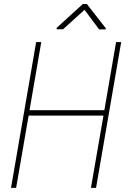

<svg xmlns="http://www.w3.org/2000/svg" viewBox="-20 -916 627 936"><path d="M448.2 0H423.3L484.4 -352.5H119.6L58.6 0H33.7L156.2 -710.9H181.2L124 -378.9H488.8L545.9 -710.9H570.8ZM496.1 -777.8 495.1 -772.9 463.4 -772.5 392.1 -868.2 287.6 -773.4H255.9L256.3 -780.3L383.8 -896.5H403.3Z"/></svg>

Font: Roboto Mono Thin
Style: Italic
Weight: 250
Designer: Google
Version: Version 2.000985; 2015; ttfautohint (v1.3)